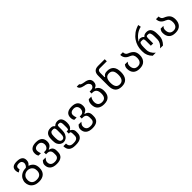

<svg xmlns="http://www.w3.org/2000/svg" viewBox="420 -2556 4559 4559"><g transform="rotate(-45 2700.0 -276.0)"><path d="M311 208Q222 208 164.5 175.5Q107 143 80 92Q53 41 53 -15Q53 -72 81.5 -125.5Q110 -179 168.5 -213Q227 -247 317 -249Q341 -267 356 -296.5Q371 -326 371 -355Q371 -389 347 -415Q323 -441 265 -441Q178 -441 178 -372Q178 -351 185 -330L118 -290Q96 -327 96 -378Q96 -445 138 -477.5Q180 -510 270 -510Q460 -510 459 -367Q459 -286 400 -246V-236Q474 -209 510 -156.5Q546 -104 546 -20Q546 93 484 150.5Q422 208 311 208ZM459 -14Q459 -72 436 -108.5Q413 -145 376.5 -162Q340 -179 300 -179Q260 -179 223.5 -162Q187 -145 163.5 -108Q140 -71 140 -14Q140 56 180 95.5Q220 135 300 135Q380 135 419.5 96Q459 57 459 -14Z M904 208Q790 208 733 157.5Q676 107 676 21Q676 -10 686.5 -33Q697 -56 728 -90H822Q789 -52 778 -31Q767 -10 767 18Q767 74 800.5 106Q834 138 904 138Q966 138 1000 111Q1034 84 1034 29V-19Q1034 -138 918 -137H882V-206H918Q973 -206 1000.5 -242.5Q1028 -279 1028 -325Q1028 -353 1016.5 -380Q1005 -407 979 -424Q953 -441 908 -441Q858 -441 824.5 -416.5Q791 -392 791 -343Q791 -324 797 -297.5Q803 -271 814 -241H735Q706 -282 706 -342Q706 -426 759 -468Q812 -510 911 -510Q1017 -510 1068.5 -463.5Q1120 -417 1120 -330Q1120 -270 1093.5 -233.5Q1067 -197 1008 -173V-164Q1124 -143 1123 -17V22Q1123 115 1067 161.5Q1011 208 904 208Z M1519 208Q1309 208 1309 18H1398Q1398 139 1520 138H1543Q1679 138 1678 30V-20Q1678 -101 1651 -102H1612V-175H1651Q1677 -175 1677 -248V-337Q1677 -437 1628 -437H1588Q1559 -437 1559 -376V-278Q1559 -198 1533.5 -146Q1508 -94 1468 -68.5Q1428 -43 1385 -43Q1344 -43 1306 -65.5Q1268 -88 1244.5 -133Q1221 -178 1221 -243V-305Q1221 -405 1267 -455Q1313 -505 1399 -505Q1436 -505 1460.5 -494.5Q1485 -484 1504 -457H1512Q1559 -505 1628 -505Q1699 -505 1734 -455.5Q1769 -406 1769 -314Q1769 -247 1750 -207Q1731 -167 1692 -145V-135Q1771 -90 1771 -21V30Q1771 208 1546 208ZM1399 -105Q1477 -105 1476 -232V-355Q1476 -437 1430 -437H1393Q1314 -437 1314 -309V-250Q1314 -105 1399 -105Z M2104 208Q1990 208 1933 157.5Q1876 107 1876 21Q1876 -10 1886.5 -33Q1897 -56 1928 -90H2022Q1989 -52 1978 -31Q1967 -10 1967 18Q1967 74 2000.5 106Q2034 138 2104 138Q2166 138 2200 111Q2234 84 2234 29V-19Q2234 -138 2118 -137H2082V-206H2118Q2173 -206 2200.5 -242.5Q2228 -279 2228 -325Q2228 -353 2216.5 -380Q2205 -407 2179 -424Q2153 -441 2108 -441Q2058 -441 2024.5 -416.5Q1991 -392 1991 -343Q1991 -324 1997 -297.5Q2003 -271 2014 -241H1935Q1906 -282 1906 -342Q1906 -426 1959 -468Q2012 -510 2111 -510Q2217 -510 2268.5 -463.5Q2320 -417 2320 -330Q2320 -270 2293.5 -233.5Q2267 -197 2208 -173V-164Q2324 -143 2323 -17V22Q2323 115 2267 161.5Q2211 208 2104 208Z M2701 0Q2594 0 2535.5 -52.5Q2477 -105 2477 -209Q2477 -301 2526 -345H2612Q2568 -284 2567 -210Q2567 -140 2602.5 -105.5Q2638 -71 2702 -71Q2769 -71 2801 -109.5Q2833 -148 2833 -229Q2833 -393 2698 -393H2667V-458H2707Q2758 -458 2785.5 -482.5Q2813 -507 2813 -540Q2813 -574 2780 -605Q2747 -636 2676 -645Q2533 -671 2534 -757H2618Q2618 -722 2734 -703Q2817 -693 2859.5 -657Q2902 -621 2902 -554Q2902 -507 2880 -474.5Q2858 -442 2811 -426V-417Q2870 -389 2897 -343.5Q2924 -298 2924 -223Q2924 -114 2869 -57Q2814 0 2701 0Z M3295 0Q3076 0 3077 -239V-578Q3076 -747 3239 -748H3464V-678H3229Q3160 -678 3160 -592V-448H3177Q3194 -480 3223.5 -495.5Q3253 -511 3305 -511Q3412 -511 3467.5 -449Q3523 -387 3523 -259Q3523 -133 3466.5 -66.5Q3410 0 3295 0ZM3296 -71Q3433 -71 3433 -261Q3433 -442 3299 -441Q3164 -441 3164 -257Q3164 -71 3296 -71Z M3896 0Q3787 0 3732 -56.5Q3677 -113 3677 -214Q3677 -245 3684.5 -268Q3692 -291 3716 -322H3809Q3784 -292 3775.5 -271.5Q3767 -251 3767 -221Q3767 -152 3800.5 -111.5Q3834 -71 3900 -71Q3966 -71 3999.5 -112Q4033 -153 4033 -228Q4033 -285 4012 -320Q3991 -355 3941 -375Q3798 -425 3797 -560H3886Q3887 -481 3948 -456Q4043 -420 4083.5 -367.5Q4124 -315 4124 -229Q4124 -123 4067 -61.5Q4010 0 3896 0Z M4328 0Q4225 -103 4226 -239V-290Q4226 -352 4246 -421Q4266 -490 4310.5 -556.5Q4355 -623 4426.5 -676.5Q4498 -730 4601 -760L4614 -688Q4437 -648 4330 -476H4342L4384 -505Q4465 -505 4500 -458H4507Q4542 -506 4619 -505Q4774 -505 4774 -291V-222Q4774 -102 4673 0H4576Q4681 -90 4682 -197V-291Q4682 -437 4617 -437H4574Q4542 -437 4543 -355V-200H4465V-355Q4466 -437 4429 -437H4369Q4319 -437 4319 -293V-213Q4319 -90 4431 0Z M5096 0Q4987 0 4932 -56.5Q4877 -113 4877 -214Q4877 -245 4884.5 -268Q4892 -291 4916 -322H5009Q4984 -292 4975.5 -271.5Q4967 -251 4967 -221Q4967 -152 5000.5 -111.5Q5034 -71 5100 -71Q5166 -71 5199.5 -112Q5233 -153 5233 -228Q5233 -285 5212 -320Q5191 -355 5141 -375Q4998 -425 4997 -560H5086Q5087 -481 5148 -456Q5243 -420 5283.5 -367.5Q5324 -315 5324 -229Q5324 -123 5267 -61.5Q5210 0 5096 0Z"/></g></svg>

Font: PlemolJP35 Console
Style: Regular
Weight: 400
Version: v2.0.3; ttfautohint (v1.8.4.7-5d5b-dirty) -l 6 -r 45 -G 200 